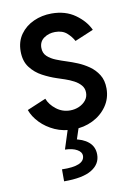

<svg xmlns="http://www.w3.org/2000/svg" viewBox="-86 -582 608 871"><g transform="rotate(-10 218.0 -147.0)"><path d="M221.2 7.8Q174.3 7.8 135.7 -9.5Q97.2 -26.9 70.1 -54.9Q43 -83 31.7 -114.7L118.7 -151.4Q129.4 -123 157.5 -101.3Q185.5 -79.6 221.2 -79.6Q243.2 -79.6 262.5 -88.1Q281.7 -96.7 293.7 -111.6Q305.7 -126.5 305.7 -146.5Q305.7 -166.5 293.5 -180.9Q281.2 -195.3 262.2 -205.3Q243.2 -215.3 222.7 -222.2Q202.1 -229 186 -234.4Q154.8 -244.6 122.6 -261.7Q90.3 -278.8 68.1 -307.9Q45.9 -336.9 45.9 -382.3Q45.9 -427.7 69.1 -460.2Q92.3 -492.7 130.6 -510Q168.9 -527.3 213.4 -527.3Q277.3 -527.3 322 -495.4Q366.7 -463.4 385.3 -421.9L299.3 -385.7Q288.6 -406.2 268.6 -424.1Q248.5 -441.9 214.8 -441.9Q185.5 -441.9 163.3 -426.3Q141.1 -410.6 141.1 -381.8Q141.1 -357.4 157 -342.5Q172.9 -327.6 196.8 -318.1Q220.7 -308.6 245.6 -300.8Q266.1 -294.4 292.2 -283.7Q318.4 -272.9 343 -255.9Q367.7 -238.8 384 -212.9Q400.4 -187 400.4 -149.4Q400.4 -103.5 375.5 -67.9Q350.6 -32.2 309.8 -12.2Q269 7.8 221.2 7.8ZM137.7 232.4V177.2Q189.5 178.7 215.8 167.5Q242.2 156.2 242.2 132.3Q242.2 115.7 221.9 104Q201.7 92.3 166.5 91.3L195.8 0H246.1L219.7 80.1L211.4 52.2Q254.9 58.6 280.8 80.6Q306.6 102.5 306.6 138.7Q306.6 182.6 265.1 207.8Q223.6 232.9 137.7 232.4Z"/></g></svg>

Font: Reddit Sans Medium
Style: Regular
Weight: 500
Designer: Stephen Hutchings
Foundry: Reddit
Version: Version 1.014